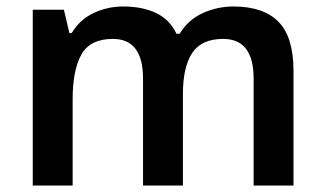

<svg xmlns="http://www.w3.org/2000/svg" viewBox="-20 -572 1002 592"><path d="M700 -552Q792 -552 838.5 -505Q885 -458 885 -353V0H762V-330Q762 -452 668 -452Q601 -452 572.5 -408.5Q544 -365 544 -283V0H421V-330Q421 -452 328 -452Q258 -452 231 -404Q204 -356 204 -266V0H81V-542H177L194 -470H201Q226 -512 269 -532Q312 -552 359 -552Q420 -552 462 -531.5Q504 -511 524 -468H534Q560 -511 605 -531.5Q650 -552 700 -552Z"/></svg>

Font: Noto Sans New Tai Lue SemiBold
Style: Regular
Weight: 600
Version: Version 2.003